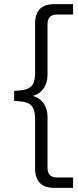

<svg xmlns="http://www.w3.org/2000/svg" viewBox="-20 -725 378 925"><path d="M241 180Q149 180 149 86V-156Q149 -197 131.5 -216Q114 -235 72 -237L48 -239V-287L72 -289Q113 -291 131 -309.5Q149 -328 149 -370V-611Q149 -705 241 -705H332V-655H254Q209 -655 209 -608V-364Q209 -325 189 -297.5Q169 -270 137 -263Q169 -256 189 -228.5Q209 -201 209 -162V83Q209 130 254 130H332V180Z"/></svg>

Font: Winston Light
Style: Regular
Weight: 300
Designer: Original fonts by Vernon Adams / Changes by Cristiano Sobral
Foundry: Original fonts by Vernon Adams / Changes by Cristiano Sobral
Version: Version 2.503;July 17, 2020;FontCreator 13.0.0.2655 64-bit